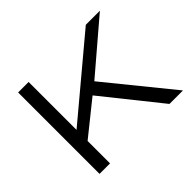

<svg xmlns="http://www.w3.org/2000/svg" viewBox="-146 -915 1144 1144"><g transform="rotate(-45 426.0 -343.0)"><path d="M112.8 0V-686H201.2V-282.2L683.1 -686H801.8L481 -412.1L815.9 0H702.1L414.1 -359.9L201.2 -189V0Z"/></g></svg>

Font: Archivo Expanded Light
Style: Regular
Weight: 300
Width: 7
Designer: Hector Gatti
Foundry: Omnibus-Type
Version: Version 2.001